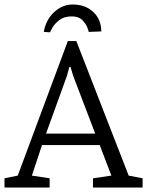

<svg xmlns="http://www.w3.org/2000/svg" viewBox="-31 -835 655 855"><path d="M293 -815Q349 -815 384.5 -781.5Q420 -748 420 -695L364 -693Q364 -697 357.5 -713.5Q351 -730 335 -746Q319 -762 289 -762Q254 -762 233 -745.5Q212 -729 202.5 -712Q193 -695 192 -691L164 -693Q173 -746 209.5 -780.5Q246 -815 293 -815ZM-11 0V-41L48 -53L271 -652H309L542 -53L604 -41V0H383V-41L465 -53L413 -189H156L111 -53L190 -41V0ZM174 -240H393L295 -497L283 -537H278L267 -497Z"/></svg>

Font: Faustina Light Light
Style: Regular
Weight: 300
Version: Version 1.200